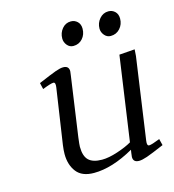

<svg xmlns="http://www.w3.org/2000/svg" viewBox="-96 -698 713 786"><g transform="rotate(-15 260.0 -305.0)"><path d="M87.9 -405.8Q142.6 -429.2 163.1 -436.5Q183.6 -443.8 195.8 -443.8Q220.2 -443.8 220.2 -420.9Q220.2 -419.4 219.7 -416.7Q219.2 -414.1 218.8 -409.4Q218.3 -404.8 217.8 -401.9L182.1 -150.9Q178.2 -120.6 178.2 -111.8Q178.2 -71.8 196.3 -54.4Q214.4 -37.1 252.9 -37.1Q281.2 -37.1 319.6 -49.8Q357.9 -62.5 380.9 -76.2L432.1 -434.1L498 -439L496.1 -411.1L446.8 -64.9Q443.8 -43.9 454.1 -43.9Q464.4 -43.9 500 -58.1L506.8 -30.8Q454.6 -8.3 432.6 -0.7Q410.6 6.8 397.9 6.8Q373 6.8 373 -16.1Q373 -19.5 375 -33.2L377 -45.9Q284.2 6.8 207 6.8Q156.2 6.8 133.1 -23.2Q109.9 -53.2 109.9 -99.1Q109.9 -114.7 112.8 -136.2L147.9 -372.1Q150.9 -393.1 141.1 -393.1Q129.9 -393.1 94.2 -378.9ZM223.1 -558.1Q223.1 -582 237.8 -599.6Q252.4 -617.2 274.9 -617.2Q291 -617.2 302.5 -606.2Q314 -595.2 314 -576.2Q314 -551.3 298.8 -534.2Q283.7 -517.1 259.8 -517.1Q244.1 -517.1 233.6 -529.8Q223.1 -542.5 223.1 -558.1ZM380.9 -558.1Q380.9 -581.5 396.2 -599.4Q411.6 -617.2 434.1 -617.2Q450.2 -617.2 461.7 -606.2Q473.1 -595.2 473.1 -576.2Q473.1 -551.8 457.5 -534.4Q441.9 -517.1 418 -517.1Q402.3 -517.1 391.6 -529.8Q380.9 -542.5 380.9 -558.1Z"/></g></svg>

Font: Dehuti Alt
Style: Italic
Weight: 400
Version: Version 1.2